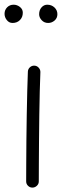

<svg xmlns="http://www.w3.org/2000/svg" viewBox="-28 -786 280 832"><path d="M121.1 -501.5Q132.3 -501 139.9 -492.4Q147.5 -483.9 147 -472.7Q145.5 -438.5 144.3 -390.1Q143.1 -341.8 142.3 -286.9Q141.6 -231.9 141.1 -177.7Q140.6 -123.5 140.4 -77.1Q140.1 -30.8 140.1 0Q140.1 11.2 131.8 19Q123.5 26.9 112.3 26.9Q101.1 26.9 93.3 19Q85.4 11.2 85.4 0Q85.4 -30.8 85.7 -77.4Q85.9 -124 86.4 -178.2Q86.9 -232.4 87.9 -287.6Q88.9 -342.8 90.1 -391.8Q91.3 -440.9 92.8 -475.6Q93.3 -486.8 101.6 -494.4Q109.9 -502 121.1 -501.5ZM220.7 -724.6Q220.7 -707.5 208.5 -697Q196.3 -686.5 180.7 -686.5Q163.6 -686.5 152.6 -698.5Q141.6 -710.4 141.6 -724.1Q141.6 -742.2 151.9 -753.9Q162.1 -765.6 176.8 -765.6Q195.3 -765.6 208 -753.7Q220.7 -741.7 220.7 -724.6ZM70.8 -731Q70.8 -711.4 58.3 -699Q45.9 -686.5 26.4 -686.5Q11.2 -686.5 1.5 -699Q-8.3 -711.4 -8.3 -726.1Q-8.3 -742.7 2.9 -754.2Q14.2 -765.6 30.8 -765.6Q45.9 -765.6 58.3 -755.9Q70.8 -746.1 70.8 -731Z"/></svg>

Font: Mikhak-DS1-FD Light
Style: Regular
Weight: 300
Designer: Amin Abedi
Version: Version 3.2